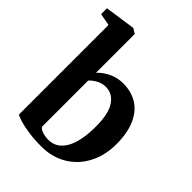

<svg xmlns="http://www.w3.org/2000/svg" viewBox="-234 -939 1071 1071"><g transform="rotate(45 301.0 -404.0)"><path d="M-1 -747V-793.5L177.5 -819H182L210 -801V-495.5Q234 -522.5 273.8 -542Q313.5 -561.5 360 -561.5Q422 -561.5 469.8 -533Q517.5 -504.5 545 -444.5Q572.5 -384.5 572.5 -294.5Q572.5 -207 536.8 -137.5Q501 -68 435.8 -28.5Q370.5 11 285 11Q228.5 11 182.8 4.2Q137 -2.5 108.5 -11.5Q80 -20.5 71 -27V-733.5ZM210 -434V-71Q215.5 -58.5 237.8 -50.8Q260 -43 287.5 -43Q350.5 -43 386.2 -104.2Q422 -165.5 422 -283.5Q422 -383.5 390 -431.2Q358 -479 305.5 -479Q275.5 -479 250.5 -465.2Q225.5 -451.5 210 -434Z"/></g></svg>

Font: Merriweather Text
Style: Bold
Weight: 700
Designer: Eben Sorkin
Foundry: Eben Sorkin
Version: Version 2.100